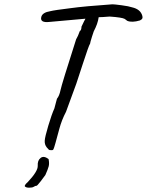

<svg xmlns="http://www.w3.org/2000/svg" viewBox="-20 -654 683 893"><path d="M150 210Q144 210 137.5 214.5Q131 219 115.5 219Q100 219 95 212Q95 205 109 193Q157 142 155.5 117Q154 92 169 80.5Q184 69 206 86Q210 106 206.5 119.5Q203 133 191 160Q185 169 169 189.5Q153 210 150 210ZM490 -577Q454 -574 439 -574Q435 -544 416 -508Q413 -497 408 -484Q399 -455 399 -451Q393 -443 365 -356.5Q337 -270 335 -265L287 -134Q267 -96 256 -55Q245 -14 238 11Q231 36 228.5 40.5Q226 45 221 44.5Q216 44 211.5 44Q207 44 197 31Q187 18 188 0.5Q189 -17 204.5 -69Q220 -121 233 -150Q236 -164 240.5 -178.5Q245 -193 245 -195Q256 -208 261.5 -235Q267 -262 334 -471Q343 -486 351 -509Q359 -514 359 -530Q375 -564 377 -566V-567Q228 -553 210 -552Q165 -547 172 -575Q177 -596 214 -602Q234 -607 308 -616Q373 -625 503 -634Q512 -634 546 -629.5Q580 -625 594 -620Q634 -611 642 -580Q646 -566 634 -561Q632 -560 631 -559Q594 -548 572 -557Q565 -563 560 -566Q548 -573 490 -577Z"/></svg>

Font: Caveat
Style: Regular
Weight: 400
Designer: Pablo Impallari
Foundry: Creative Lab NY
Version: Version 1.096; ttfautohint (v1.3)